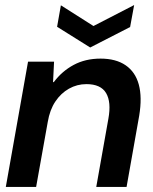

<svg xmlns="http://www.w3.org/2000/svg" viewBox="-20 -740 605 760"><path d="M3 0 91 -496H194L190 -415H193Q225 -458 271.5 -483Q318 -508 378 -508Q439 -508 477.5 -481.5Q516 -455 529.5 -405Q543 -355 531 -282L481 0H361L409 -270Q421 -336 400 -371.5Q379 -407 322 -407Q285 -407 253 -389Q221 -371 199 -338Q177 -305 169 -257L123 0ZM511 -720 495 -633 337 -552 206 -634 221 -719 350 -637Z"/></svg>

Font: DM Sans 36pt SemiBold
Style: Italic
Weight: 600
Italic angle: -10°
Designer: Colophon Foundry, Jonny Pinhorn
Foundry: Colophon Foundry
Version: Version 4.004;gftools[0.9.30]